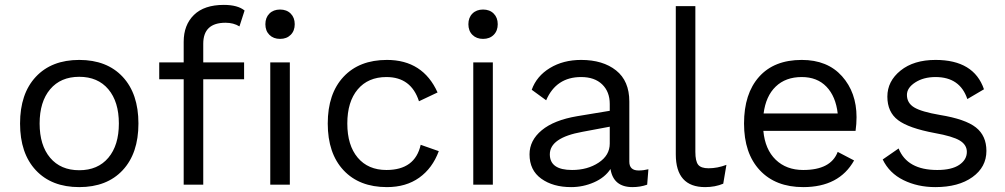

<svg xmlns="http://www.w3.org/2000/svg" viewBox="-20 -755 4108 785"><path d="M126.5 -441Q191 -510 304 -510Q417 -510 481.5 -441Q546 -372 546 -250Q546 -128 481.5 -59Q417 10 304 10Q191 10 126.5 -59Q62 -128 62 -250Q62 -372 126.5 -441ZM423 -390Q380 -441 304 -441Q228 -441 185 -390Q142 -339 142 -250Q142 -161 185 -110Q228 -59 304 -59Q380 -59 423 -110Q466 -161 466 -250Q466 -339 423 -390Z M902 -662Q811 -662 811 -576V-500H978V-431H811V0H731V-431H631V-500H731V-584Q731 -653 773 -694Q815 -735 895 -735Q952 -735 980 -712L959 -647Q935 -662 902 -662ZM1081.5 -699.5Q1098 -716 1125 -716Q1152 -716 1168.5 -699.5Q1185 -683 1185 -656Q1185 -629 1168.5 -612.5Q1152 -596 1125 -596Q1098 -596 1081.5 -612.5Q1065 -629 1065 -656Q1065 -683 1081.5 -699.5ZM1085 0V-500H1165V0Z M1562 -510Q1709 -510 1769 -377L1693 -341Q1661 -440 1560 -440Q1485 -440 1442.5 -389.5Q1400 -339 1400 -250Q1400 -161 1442.5 -110.5Q1485 -60 1560 -60Q1677 -60 1700 -163L1774 -137Q1748 -67 1694 -28.5Q1640 10 1562 10Q1449 10 1384.5 -59Q1320 -128 1320 -250Q1320 -372 1384.5 -441Q1449 -510 1562 -510Z M1998.5 -612.5Q1982 -596 1955 -596Q1928 -596 1911.5 -612.5Q1895 -629 1895 -656Q1895 -683 1911.5 -699.5Q1928 -716 1955 -716Q1982 -716 1998.5 -699.5Q2015 -683 2015 -656Q2015 -629 1998.5 -612.5ZM1995 -500V0H1915V-500Z M2591 -58Q2611 -58 2631 -63L2626 0Q2598 10 2566 10Q2488 10 2476 -64Q2453 -29 2408.5 -9.5Q2364 10 2315 10Q2241 10 2193 -24.5Q2145 -59 2145 -124Q2145 -181 2195 -222.5Q2245 -264 2340 -280L2473 -302V-330Q2473 -380 2442 -410Q2411 -440 2356 -440Q2254 -440 2213 -345L2154 -388Q2174 -444 2228.5 -477Q2283 -510 2356 -510Q2445 -510 2499 -467Q2553 -424 2553 -340V-94Q2553 -58 2591 -58ZM2319 -60Q2382 -60 2427.5 -90Q2473 -120 2473 -168V-237L2361 -216Q2228 -192 2228 -124Q2228 -60 2319 -60Z M2823 -730V-134Q2823 -96 2834.5 -81.5Q2846 -67 2877 -67Q2913 -67 2950 -81L2937 -4Q2904 10 2863 10Q2743 10 2743 -124V-730Z M3482 -276Q3482 -248 3478 -220H3101Q3108 -144 3151.5 -102Q3195 -60 3264 -60Q3377 -60 3405 -134L3472 -99Q3411 10 3264 10Q3151 10 3086.5 -59Q3022 -128 3022 -250Q3022 -372 3083.5 -441Q3145 -510 3258 -510Q3363 -510 3422.5 -443.5Q3482 -377 3482 -276ZM3258 -440Q3192 -440 3151.5 -401Q3111 -362 3102 -291H3405Q3397 -361 3359 -400.5Q3321 -440 3258 -440Z M3804 10Q3732 10 3674 -18.5Q3616 -47 3589 -103L3654 -148Q3689 -60 3812 -60Q3871 -60 3902 -81Q3933 -102 3933 -134Q3933 -163 3904 -180.5Q3875 -198 3802 -211Q3695 -231 3651.5 -264Q3608 -297 3608 -360Q3608 -423 3662 -466.5Q3716 -510 3805 -510Q3962 -510 4003 -390L3935 -350Q3905 -440 3805 -440Q3756 -440 3722 -418Q3688 -396 3688 -367Q3688 -334 3717.5 -316Q3747 -298 3823 -285Q3927 -268 3970 -234Q4013 -200 4013 -138Q4013 -72 3956 -31Q3899 10 3804 10Z"/></svg>

Font: Work Sans
Style: Regular
Weight: 400
Designer: Wei Huang
Foundry: Wei Huang
Version: Version 1.032;PS 001.032;hotconv 1.0.70;makeotf.lib2.5.58329